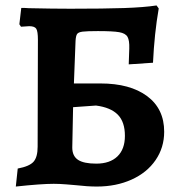

<svg xmlns="http://www.w3.org/2000/svg" viewBox="-20 -674 667 704"><path d="M258 5Q248 4 222.5 2Q197 0 177 0Q131 0 38 10L45 -56Q88 -64 103 -81Q118 -98 118 -136L119 -528Q119 -559 113 -568.5Q107 -578 87 -578L57 -576L51 -585L58 -645Q75 -645 85 -644Q175 -642 238 -642Q362 -642 435 -644.5Q508 -647 554 -654L562 -643Q546 -551 541 -444L452 -438L454 -496Q455 -526 447.5 -539Q440 -552 417 -556Q394 -560 339 -560Q299 -560 283 -558Q267 -556 262.5 -549Q258 -542 257 -524L251 -368H348Q457 -368 519.5 -321.5Q582 -275 582 -191Q582 -133 550.5 -87Q519 -41 462.5 -15.5Q406 10 335 10Q301 10 258 5ZM438 -176Q438 -227 412 -253.5Q386 -280 332 -287L248 -281L245 -133Q245 -102 266 -88Q287 -74 333 -74Q383 -74 410.5 -100.5Q438 -127 438 -176Z"/></svg>

Font: Alegreya
Style: Bold
Weight: 700
Designer: Juan Pablo del Peral
Foundry: Huerta Tipografica
Version: Version 2.008; ttfautohint (v1.8)